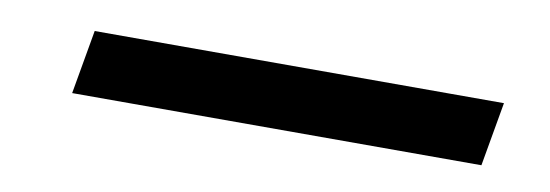

<svg xmlns="http://www.w3.org/2000/svg" viewBox="-25 -457 636 222"><g transform="rotate(10 293.0 -346.5)"><path d="M61.5 -308.6 74.7 -383.8H555.2L542 -308.6Z"/></g></svg>

Font: CaskaydiaCove NFP SemiLight
Style: Italic
Weight: 350
Italic angle: -10°
Designer: Aaron Bell
Foundry: Saja Typeworks
Version: Version 2111.001; VTT 6.35;Nerd Fonts 3.1.1